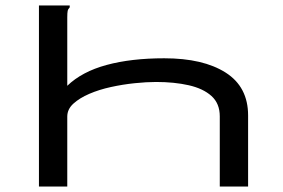

<svg xmlns="http://www.w3.org/2000/svg" viewBox="-20 -685 1040 705"><path d="M123 -665H236V-658Q230 -652 228.5 -645Q227 -638 227 -621V-370Q281 -422 371.5 -446.5Q462 -471 583 -471Q726 -471 808.5 -418.5Q891 -366 891 -261V0H787V-258Q787 -305 756.5 -332.5Q726 -360 673 -372Q620 -384 553 -384Q518 -384 474.5 -379.5Q431 -375 387.5 -365.5Q344 -356 308 -340.5Q272 -325 249.5 -304.5Q227 -284 227 -257V0H123Z"/></svg>

Font: Inconsolata UltraExpanded Medium
Style: Regular
Weight: 500
Width: 9
Monospace: yes
Designer: Raph Levien, Cyreal, Brenton Simpson
Foundry: Raph Levien, Cyreal, Google
Version: Version 3.001; ttfautohint (v1.8.2.53-6de2)